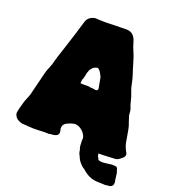

<svg xmlns="http://www.w3.org/2000/svg" viewBox="-176 -952 1128 1271"><g transform="rotate(20 388.0 -316.0)"><path d="M454.6 -392.1C454.6 -394.5 454.1 -396 453.6 -397C453.6 -397 440.4 -468.8 440.4 -468.8C440.4 -468.8 432.6 -483.9 432.6 -483.9C427.2 -497.1 419.4 -507.3 410.2 -515.6C406.7 -518.1 403.3 -519.5 400.4 -519.5C394.5 -519.5 385.7 -516.1 374.5 -509.8C372.1 -507.3 370.1 -504.9 367.7 -502.9C367.2 -502.4 366.2 -501.5 365.7 -500.5C365.2 -499.5 364.3 -498.5 362.8 -498C355.5 -489.3 352.1 -482.9 352.1 -479.5C352.1 -479.5 345.2 -460.9 345.2 -460.9C345.2 -454.1 342.3 -440.4 335.9 -419.9C332.5 -416.5 330.1 -404.8 329.1 -385.3C339.4 -384.3 349.1 -383.8 358.9 -383.8C358.9 -383.8 381.8 -384.3 381.8 -384.3C390.1 -384.3 396.5 -383.3 400.9 -381.3C411.6 -381.3 421.9 -380.4 431.6 -378.4C433.1 -377.4 434.6 -377 437 -377C448.7 -377 454.6 -381.8 454.6 -392.1ZM679.7 190.4C674.3 190.4 665 189.9 652.3 189.5C614.7 187.5 579.6 170.9 546.4 139.6C537.1 135.3 527.3 127 516.6 114.7C505.4 103 496.6 88.9 490.2 71.8C481.9 57.6 477.5 44.4 477.1 31.7C476.6 28.8 475.6 25.9 474.1 23.4C470.2 14.2 468.3 -4.9 468.3 -33.7C468.3 -37.6 468.8 -42 469.7 -46.9C467.3 -64.5 458.5 -80.6 443.4 -94.7C427.2 -109.9 410.2 -118.2 391.6 -119.1C378.4 -119.1 360.8 -114.3 338.4 -104C318.4 -95.2 308.6 -81.1 308.6 -61.5C308.6 -59.1 309.1 -56.6 309.6 -54.2C312 -46.4 313.5 -39.6 313.5 -33.7C313.5 -16.1 301.8 -5.9 277.8 -2.4C267.6 -2.4 256.3 -1 245.1 1.5C236.8 1 228.5 0.5 220.2 0.5C207 0.5 189.9 1 168.5 2.4C168.5 2.4 136.7 2.9 136.7 2.9C125.5 2.9 117.7 2.4 113.3 2C89.4 -0.5 73.7 -1.5 67.4 -1.5C57.1 -1.5 46.4 -4.4 35.2 -9.8C17.1 -18.1 5.9 -30.8 1 -47.4C0.5 -50.8 0 -53.7 0 -57.1C0 -61.5 0.5 -66.4 2 -70.8C2 -76.2 8.3 -100.1 20.5 -142.6C23.9 -151.9 27.3 -161.1 31.2 -169.9C36.1 -180.7 40.5 -191.9 43.9 -203.6C51.3 -231.4 58.1 -258.8 64.5 -286.6C71.3 -315.9 78.6 -345.2 86.4 -374.5C90.3 -387.7 95.2 -400.4 100.6 -412.6C108.9 -432.1 114.3 -448.2 116.7 -461.4C119.1 -472.7 129.9 -507.3 149.4 -565.4C177.2 -650.4 198.7 -718.8 213.4 -770.5C220.7 -800.3 241.2 -817.9 275.9 -823.7C281.7 -823.7 291 -823.2 304.2 -821.8C304.2 -821.8 349.1 -820.8 349.1 -820.8C375.5 -821.3 391.1 -821.8 396 -822.3C400.9 -822.8 406.7 -822.8 413.1 -822.8C413.1 -822.8 422.4 -822.8 422.4 -822.8C422.4 -822.8 449.7 -823.2 449.7 -823.2C466.8 -823.7 481.4 -824.2 494.1 -824.2C530.3 -824.2 554.2 -803.7 565.4 -762.7C570.8 -742.7 578.1 -723.1 586.4 -703.6C597.2 -679.7 606.9 -650.9 616.2 -617.2C621.6 -597.2 627.9 -578.1 634.3 -559.6C640.6 -540.5 645.5 -522 648.9 -503.9C652.3 -482.4 658.2 -462.4 665.5 -444.3C672.9 -426.3 678.7 -408.2 682.6 -390.6C686.5 -372.6 691.9 -355.5 698.7 -338.9C701.2 -331.5 702.6 -324.2 703.1 -315.9C703.1 -307.6 703.6 -299.8 705.1 -293.5C709 -280.3 713.4 -267.1 717.8 -254.4C725.1 -235.4 729.5 -220.7 731 -210.9C731.4 -207 732.4 -202.1 733.9 -196.3C738.8 -171.9 742.7 -148.4 746.1 -126C749.5 -103 758.3 -79.6 772.9 -55.2C774.9 -50.8 775.9 -46.9 775.9 -42.5C775.9 -31.2 767.1 -20 750 -8.3C737.3 2 726.6 6.8 717.3 6.8C710.9 6.8 695.8 7.3 672.4 8.8C648.9 10.3 625 11.2 600.1 11.2C601.6 17.6 603 23.4 603.5 28.8C606.4 32.2 610.4 39.6 615.2 51.8C623.5 55.2 633.3 57.1 645.5 57.1C651.4 57.1 672.9 54.7 710.4 49.8C719.7 49.8 728.5 50.3 737.3 51.3C744.6 52.2 749.5 59.1 752.9 72.3C752.9 72.3 755.4 80.6 755.4 80.6C758.8 87.9 760.3 95.2 760.3 102.5C760.3 102.5 764.6 137.7 764.6 137.7C767.1 145 768.1 150.9 768.1 155.3C768.1 175.3 758.8 186.5 740.7 188.5C737.3 189 734.4 189 731.9 189.5C729.5 189.9 727.5 189.9 725.6 189.9C722.2 190.4 719.2 190.9 716.3 191.9C697.3 190.9 685.1 190.4 679.7 190.4Z"/></g></svg>

Font: Kaph
Style: Regular
Weight: 400
Designer: GGBotNet
Foundry: f0n7.com